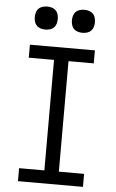

<svg xmlns="http://www.w3.org/2000/svg" viewBox="-62 -989 624 1030"><g transform="rotate(5 250.0 -473.5)"><path d="M75 0V-70H211V-665H75V-735H425V-665H289V-70H425V0ZM350 -823Q338 -823 325.5 -826.5Q313 -830 304 -839Q295 -848 291.5 -860.5Q288 -873 288 -885Q288 -897 291.5 -909.5Q295 -922 304 -931Q313 -940 325.5 -943.5Q338 -947 350 -947Q362 -947 374.5 -943.5Q387 -940 396 -931Q405 -922 408.5 -909.5Q412 -897 412 -885Q412 -873 408.5 -860.5Q405 -848 396 -839Q387 -830 374.5 -826.5Q362 -823 350 -823ZM150 -823Q138 -823 125.5 -826.5Q113 -830 104 -839Q95 -848 91.5 -860.5Q88 -873 88 -885Q88 -897 91.5 -909.5Q95 -922 104 -931Q113 -940 125.5 -943.5Q138 -947 150 -947Q162 -947 174.5 -943.5Q187 -940 196 -931Q205 -922 208.5 -909.5Q212 -897 212 -885Q212 -873 208.5 -860.5Q205 -848 196 -839Q187 -830 174.5 -826.5Q162 -823 150 -823Z"/></g></svg>

Font: Iosevka
Style: Regular
Weight: 400
Monospace: yes
Designer: Belleve Invis
Foundry: Belleve Invis
Version: Version 33.2.3; ttfautohint (v1.8.4)